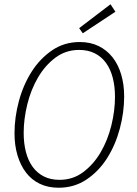

<svg xmlns="http://www.w3.org/2000/svg" viewBox="-20 -868 640 900"><path d="M255 12Q205 12 166.5 -6.5Q128 -25 102 -59Q76 -93 62 -140Q48 -187 48 -243Q48 -318 68.5 -394Q89 -470 128 -531.5Q167 -593 224 -632Q281 -671 354 -671Q404 -671 442.5 -652Q481 -633 507.5 -599.5Q534 -566 548 -519Q562 -472 562 -416Q562 -341 541.5 -264.5Q521 -188 482 -126.5Q443 -65 385.5 -26.5Q328 12 255 12ZM259 -25Q322 -25 370.5 -61.5Q419 -98 452 -154.5Q485 -211 502 -280Q519 -349 519 -414Q519 -463 508.5 -503.5Q498 -544 477 -573Q456 -602 424.5 -618Q393 -634 351 -634Q288 -634 239.5 -597.5Q191 -561 158 -504.5Q125 -448 108 -379Q91 -310 91 -245Q91 -196 101.5 -155.5Q112 -115 133 -86Q154 -57 185.5 -41Q217 -25 259 -25ZM368 -712 351 -736 498 -848 521 -813Z"/></svg>

Font: Source Code Pro Light
Style: Italic
Weight: 300
Italic angle: -11°
Monospace: yes
Designer: Paul D. Hunt, Teo Tuominen
Foundry: Adobe Systems Incorporated
Version: Version 1.050;PS 1.000;hotconv 16.6.51;makeotf.lib2.5.65220